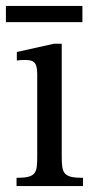

<svg xmlns="http://www.w3.org/2000/svg" viewBox="-24 -630 329 650"><path d="M257 -28C190 -28 185 -43 185 -101V-482H159L33 -454V-425C33 -425 44 -427 58 -427C87 -427 102 -423 102 -380V-101C102 -44 99 -28 32 -28V0H257ZM255 -555V-610H-4V-555Z"/></svg>

Font: STIX Two Math
Style: Regular
Weight: 400
Designer: Ross Mills, John Hudson & Paul Hanslow, Tiro Typeworks Ltd; with portions MicroPress Inc., with additions and correction
Foundry: Tiro Typeworks Ltd
Version: Version 2.02 b142